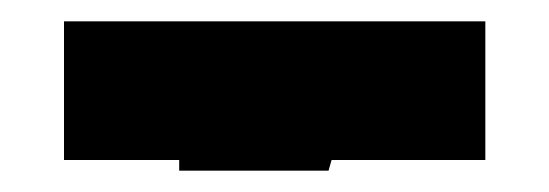

<svg xmlns="http://www.w3.org/2000/svg" viewBox="-20 -750 515 180"><path d="M40 -600V-730H210V-600ZM265 -600V-730H435V-600ZM148 -590V-730H328L288 -590Z"/></svg>

Font: Tektur SemiCondensed Black
Style: Regular
Weight: 900
Width: 4
Designer: Adam Jagosz
Foundry: Adam Jagosz
Version: Version 1.005;gftools[0.9.30]